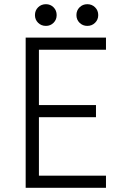

<svg xmlns="http://www.w3.org/2000/svg" viewBox="-20 -900 602 920"><path d="M103 -719.7H487.8V-661.6H166.5V-396.5H439.9V-338.4H166.5V-58.1H487.8V0H103ZM346.2 -827.6Q346.2 -850.1 361.3 -865Q376.5 -879.9 398.4 -879.9Q420.4 -879.9 435.5 -865Q450.7 -850.1 450.7 -827.6Q450.7 -805.7 435.5 -790.8Q420.4 -775.9 398.4 -775.9Q376.5 -775.9 361.3 -790.8Q346.2 -805.7 346.2 -827.6ZM147.5 -827.6Q147.5 -850.1 162.6 -865Q177.7 -879.9 200.2 -879.9Q221.7 -879.9 236.6 -865Q251.5 -850.1 251.5 -827.6Q251.5 -805.7 236.6 -790.8Q221.7 -775.9 200.2 -775.9Q177.7 -775.9 162.6 -790.8Q147.5 -805.7 147.5 -827.6Z"/></svg>

Font: Reddit Mono Light
Style: Regular
Weight: 300
Monospace: yes
Designer: Stephen Hutchings
Foundry: Reddit
Version: Version 1.011